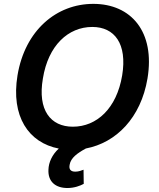

<svg xmlns="http://www.w3.org/2000/svg" viewBox="-20 -757 815 983"><path d="M735.1 -355.1C774.9 -594.5 651.3 -737.2 457.7 -737.2C269.5 -737.2 108 -602.3 69.6 -371.1C35.2 -161.6 125.7 -26.3 280.9 3.6C246.4 35.5 229 74.9 228 111.9C225.1 172.6 263.8 205.6 325.3 205.6C360.8 205.6 390.3 194.2 408.7 184.3L407.7 111.9C397.4 115.8 383.2 121.8 365.4 121.8C340.9 121.8 332 109 336.6 86.3C342 51.5 376.4 26.6 419.7 3.2C574.9 -26.3 701.3 -153.8 735.1 -355.1ZM199.6 -355.1C226.6 -524.1 329.2 -619 452.4 -619C566.8 -619 632.1 -532.7 605.5 -371.1C577.4 -202.1 475.5 -108.3 353 -108.3C239.3 -108.3 171.5 -192.8 199.6 -355.1Z"/></svg>

Font: Margiela Sans Semi Bold
Style: Italic
Weight: 600
Italic angle: -9.39999°
Designer: Stefan Endress, Andreas Faust
Version: Version 1.100;FEAKit 1.0